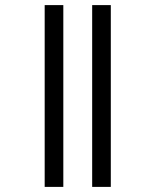

<svg xmlns="http://www.w3.org/2000/svg" viewBox="-20 -682 559 752"><path d="M155 -662V50H228V-662ZM341 -662V50H414V-662Z"/></svg>

Font: Noto Sans Sinhala SemiCondensed
Style: Regular
Weight: 400
Width: 4
Designer: Jelle Bosma - Monotype Design Team
Foundry: Monotype Imaging Inc.
Version: Version 2.006